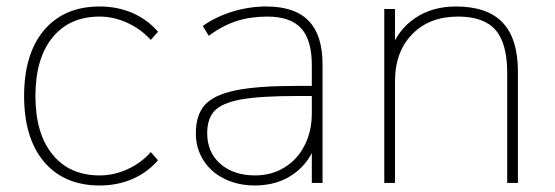

<svg xmlns="http://www.w3.org/2000/svg" viewBox="-20 -567 1721 595"><path d="M54.7 -269.5Q54.7 -400.4 116.7 -473.6Q178.7 -546.9 289.1 -546.9Q343.8 -546.9 390.1 -526.9Q436.5 -506.8 469.7 -468.8L447.3 -443.4Q416 -477.5 374 -496.6Q332 -515.6 289.1 -515.6Q195.3 -515.6 142.6 -450.7Q89.8 -385.7 89.8 -269.5Q89.8 -153.3 142.6 -88.4Q195.3 -23.4 289.1 -23.4Q333 -23.4 375 -42.5Q417 -61.5 447.3 -95.7L469.7 -70.3Q436.5 -32.2 390.1 -12.2Q343.8 7.8 289.1 7.8Q178.7 7.8 116.7 -65.4Q54.7 -138.7 54.7 -269.5Z M586.9 -153.3Q586.9 -210 614.3 -241.2Q641.6 -272.5 708.5 -286.6Q775.4 -300.8 898.4 -300.8H959V-269.5H899.4Q786.1 -269.5 727.1 -258.8Q668 -248 645 -223.6Q622.1 -199.2 622.1 -154.3Q622.1 -94.7 663.1 -59.1Q704.1 -23.4 770.5 -23.4Q821.3 -23.4 861.3 -47.9Q901.4 -72.3 923.8 -116.2Q946.3 -160.2 946.3 -215.8V-365.2Q946.3 -443.4 913.1 -479.5Q879.9 -515.6 808.6 -515.6Q755.9 -515.6 712.4 -501.5Q668.9 -487.3 627 -456.1L608.4 -486.3Q647.5 -514.6 699.7 -530.8Q752 -546.9 805.7 -546.9Q893.6 -546.9 936.5 -502.4Q979.5 -458 979.5 -368.2V0H946.3V-129.9H960.9Q943.4 -67.4 892.6 -29.8Q841.8 7.8 769.5 7.8Q717.8 7.8 675.8 -12.7Q633.8 -33.2 610.4 -70.3Q586.9 -107.4 586.9 -153.3Z M1170.9 -539.1H1204.1V-411.1H1190.4Q1212.9 -474.6 1266.1 -510.7Q1319.3 -546.9 1392.6 -546.9Q1490.2 -546.9 1537.6 -497.1Q1585 -447.3 1585 -344.7V0H1551.8V-340.8Q1551.8 -432.6 1515.6 -474.1Q1479.5 -515.6 1399.4 -515.6Q1310.5 -515.6 1257.3 -460.9Q1204.1 -406.2 1204.1 -315.4V0H1170.9Z"/></svg>

Font: Min Sans VF VF
Style: Regular
Weight: 400
Designer: Jinseong-Kim, NotoSansCJK, Nunito
Foundry: Jinseong-Kim
Version: Version 1.420;Glyphs 3.1.2 (3151)